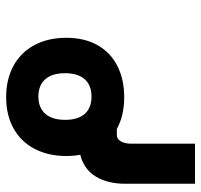

<svg xmlns="http://www.w3.org/2000/svg" viewBox="-35 -395 670 640"><g transform="rotate(-90 300.0 -75.0)"><path d="M190 -20.5H169.5Q156.5 -20.5 148.8 -7.2Q141 6 141 29V240H7.5V7Q7.5 -50.5 31.2 -90.2Q55 -130 104 -142.5Q100 -165.5 100 -189Q100 -249.5 124 -295Q148 -340.5 192.2 -365Q236.5 -389.5 296 -389.5Q356 -389.5 400.8 -365Q445.5 -340.5 469.8 -295Q494 -249.5 494 -189Q494 -128.5 469.5 -85Q445 -41.5 400.2 -18.8Q355.5 4 296 4Q235 4 190 -20.5ZM376 -193Q376 -236 356 -259Q336 -282 298 -282Q261 -282 240.8 -259Q220.5 -236 220.5 -193Q220.5 -150 240.5 -127.5Q260.5 -105 298 -105Q336 -105 356 -127.8Q376 -150.5 376 -193Z"/></g></svg>

Font: JuliaMono ExtraBold
Style: Regular
Weight: 800
Monospace: yes
Designer: cormullion
Foundry: corm
Version: Version 0.055; ttfautohint (v1.8.4)